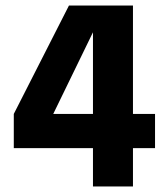

<svg xmlns="http://www.w3.org/2000/svg" viewBox="-20 -676 602 696"><path d="M173 -263H317V-559ZM542 -263V-139H462V0H317V-139H30V-263L230 -656H462V-263Z"/></svg>

Font: Hind Bold
Style: Regular
Weight: 700
Designer: Manushi Parikh, Satya Rajpurohit
Foundry: Indian Type Foundry
Version: Version 1.201;PS 1.0;hotconv 1.0.78;makeotf.lib2.5.61930; tt